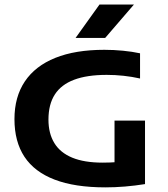

<svg xmlns="http://www.w3.org/2000/svg" viewBox="-20 -823 745 850"><path d="M447 6.5Q311 6.5 221.8 -27.8Q132.5 -62 88.2 -129Q44 -196 44 -295.5Q44 -394 90 -462.5Q136 -531 224.8 -566.8Q313.5 -602.5 442 -602.5Q483 -602.5 524.2 -598.5Q565.5 -594.5 600 -587V-475.5Q564 -483.5 527 -487.5Q490 -491.5 452.5 -491.5Q365.5 -491.5 308.2 -470Q251 -448.5 222.8 -404.8Q194.5 -361 194.5 -293.5Q194.5 -232.5 220.5 -189.8Q246.5 -147 299.8 -125Q353 -103 435 -103Q466 -103 500.8 -105.5Q535.5 -108 563.5 -112.5L487 -48V-289H622V-8Q578.5 -1 533.5 2.8Q488.5 6.5 447 6.5ZM314.5 -655 420.5 -803H573L445.5 -655Z"/></svg>

Font: Encode Sans SC Expanded SemiBold
Style: Regular
Weight: 600
Width: 7
Designer: Multiple Designers
Foundry: Impallari Type
Version: Version 3.002